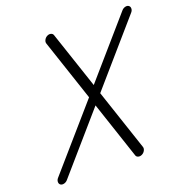

<svg xmlns="http://www.w3.org/2000/svg" viewBox="-136 -892 975 1014"><g transform="rotate(-20 351.5 -384.5)"><path d="M271.7 -756.1 378.7 -436.8 656.5 -756.1Q664.8 -765.4 676.4 -768.2Q688 -771 695.8 -765.4Q703.6 -759.8 703.5 -748.8Q703.4 -737.8 695.1 -728.5L396 -384.5L511 -40.8Q514.2 -31.5 508.5 -20.5Q502.9 -9.5 491.9 -3.9Q481 1.7 470.7 -1Q460.4 -3.7 457.3 -12.9L350.6 -332.5L72.8 -12.9Q64.5 -3.7 52.7 -1Q41 1.7 33.2 -3.9Q25.4 -9.5 25.5 -20.5Q25.6 -31.5 33.9 -40.8L333.3 -384.5L218.3 -728.5Q215.1 -737.8 220.7 -748.8Q226.3 -759.8 237.3 -765.4Q248.3 -771 258.4 -768.2Q268.6 -765.4 271.7 -756.1Z"/></g></svg>

Font: Tecnico
Style: FinoInclinado
Weight: 400
Italic angle: -15°
Version: Version 1.3